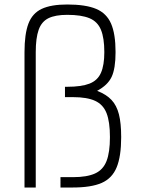

<svg xmlns="http://www.w3.org/2000/svg" viewBox="-20 -834 640 854"><path d="M89 0V-602Q89 -683 106.5 -729Q124 -775 165.5 -794.5Q207 -814 279 -814Q361 -814 407.5 -794.5Q454 -775 474 -729Q494 -683 494 -602Q494 -529 476.5 -492Q459 -455 412 -430Q453 -414 476 -389.5Q499 -365 509 -325.5Q519 -286 519 -224Q519 -139 499 -90Q479 -41 432.5 -20.5Q386 0 304 0H249V-46H304Q367 -46 403 -62.5Q439 -79 454 -118Q469 -157 469 -224Q469 -292 454 -330.5Q439 -369 403 -385.5Q367 -402 304 -402H269V-448H279Q342 -448 378 -462Q414 -476 429 -510Q444 -544 444 -602Q444 -665 429 -701.5Q414 -738 378 -753Q342 -768 279 -768Q226 -768 195.5 -753Q165 -738 152 -701.5Q139 -665 139 -602V0Z"/></svg>

Font: Victor Mono Thin Thin
Style: Regular
Weight: 250
Monospace: yes
Version: Version 1.561;gftools[0.9.30]